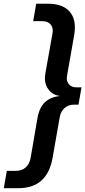

<svg xmlns="http://www.w3.org/2000/svg" viewBox="-86 -802 452 1018"><path d="M-65.9 195.8 -49.8 104H-3.9Q30.3 104 50.5 85.4Q70.8 66.9 76.2 36.1L112.8 -176.8Q122.1 -230.5 151.6 -259.3Q181.2 -288.1 232.9 -293Q195.3 -297.4 173.6 -324.2Q151.9 -351.1 151.9 -387.2Q151.9 -395.5 153.8 -409.2L191.9 -622.1Q193.8 -631.8 193.8 -638.2Q193.8 -662.1 179 -676Q164.1 -689.9 136.2 -689.9H89.8L106 -782.2H169.9Q237.8 -782.2 274.4 -749.3Q311 -716.3 311 -657.2Q311 -639.6 308.1 -620.1L270 -403.8Q268.1 -394 268.1 -388.2Q268.1 -366.2 281.7 -352.5Q295.4 -338.9 320.8 -338.9H346.2L330.1 -247.1H306.2Q276.4 -247.1 256.3 -229Q236.3 -210.9 231 -182.1L192.9 34.2Q165 195.8 11.2 195.8Z"/></svg>

Font: Creato Display
Style: Bold Italic
Weight: 700
Italic angle: -10°
Version: Version 1.000